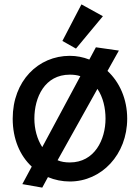

<svg xmlns="http://www.w3.org/2000/svg" viewBox="-20 -779 638 877"><path d="M418 -563 388 -507C360 -518 330 -524 299 -524C155 -524 38 -410 38 -237C38 -144 71 -68 125 -18L82 62L173 78L199 30C230 43 264 50 299 50C444 50 561 -73 561 -237C561 -327 526 -404 471 -455L523 -548ZM462 -237C462 -141 412 -37 299 -37C278 -37 259 -40 243 -47L425 -373C451 -335 462 -285 462 -237ZM137 -237C137 -334 184 -438 299 -438C316 -438 333 -436 347 -431L173 -107C149 -144 137 -191 137 -237ZM352 -759 265 -592 327 -557 450 -705Z"/></svg>

Font: McLaren
Style: Regular
Weight: 400
Designer: Astigmatic (AOETI)
Foundry: Astigmatic (AOETI)
Version: Version 1.000